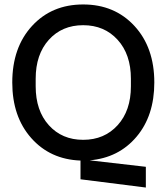

<svg xmlns="http://www.w3.org/2000/svg" viewBox="-20 -710 746 861"><path d="M341 94V10Q205 5 120 -91Q35 -187 35 -340Q35 -497 123.5 -593.5Q212 -690 353 -690Q494 -690 583 -593.5Q672 -497 672 -340Q672 -191 592 -96.5Q512 -2 382 9L634 38V131ZM140 -323Q140 -214 199 -148.5Q258 -83 353 -83Q448 -83 507.5 -148.5Q567 -214 567 -323V-357Q567 -466 507.5 -531.5Q448 -597 353 -597Q258 -597 199 -531.5Q140 -466 140 -357Z"/></svg>

Font: TASA Orbiter Display Medium
Style: Regular
Weight: 500
Designer: Weizhong Zhang
Version: Version 1.000;Glyphs 3.1.2 (3151)